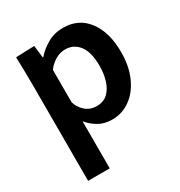

<svg xmlns="http://www.w3.org/2000/svg" viewBox="-177 -653 936 999"><g transform="rotate(-30 291.0 -153.5)"><path d="M62 -351Q62 -394 61 -438.5Q60 -483 59 -520L170 -524L179 -450H182Q210 -483 252 -507Q294 -531 346 -531Q440 -531 493 -460Q546 -389 546 -271Q546 -186 517.5 -122.5Q489 -59 440.5 -24Q392 11 332 11Q284 11 249.5 -9.5Q215 -30 193 -58H192V224H62ZM296 -90Q338 -90 363.5 -114.5Q389 -139 401 -179Q413 -219 413 -264Q413 -347 382 -387.5Q351 -428 300 -428Q266 -428 237 -409.5Q208 -391 192 -367V-174Q199 -143 227 -116.5Q255 -90 296 -90Z"/></g></svg>

Font: Murecho Medium
Style: Regular
Weight: 500
Designer: Neil Summerour
Foundry: Positype
Version: Version 1.010; ttfautohint (v1.8.3)